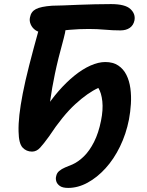

<svg xmlns="http://www.w3.org/2000/svg" viewBox="-20 -732 719 941"><path d="M314 189Q287 189 273.5 179.5Q260 170 256 157Q252 144 255 133Q258 116 270 106Q282 96 299.5 88.5Q317 81 335 74Q364 61 391.5 34Q419 7 441 -36.5Q463 -80 475 -140Q486 -194 481.5 -235.5Q477 -277 462 -301Q411 -278 349.5 -222Q288 -166 220 -63Q194 -27 176.5 -8Q159 11 137 11Q109 11 90.5 -9Q72 -29 71 -87Q70 -124 75 -169Q80 -214 91.5 -273.5Q103 -333 123 -411.5Q143 -490 172 -594Q179 -621 197 -638Q215 -655 239 -655Q284 -655 296.5 -628.5Q309 -602 292 -543Q264 -442 249 -369.5Q234 -297 227 -244.5Q220 -192 213 -150L197 -191Q229 -242 267 -285.5Q305 -329 344.5 -361Q384 -393 423 -410.5Q462 -428 496 -428Q534 -428 559.5 -411Q585 -394 599.5 -365Q614 -336 619 -299Q624 -262 621.5 -222.5Q619 -183 612 -146Q598 -75 568 -13.5Q538 48 497 93Q456 138 409 163.5Q362 189 314 189ZM191 -573Q170 -573 154 -584Q138 -595 130.5 -612.5Q123 -630 127 -647Q132 -675 156 -687.5Q180 -700 235 -704Q258 -704 291.5 -705.5Q325 -707 364.5 -708.5Q404 -710 445 -711Q486 -712 524 -712Q593 -712 619 -688Q645 -664 639 -632Q634 -608 616 -595.5Q598 -583 570 -583Q532 -583 494 -586.5Q456 -590 415 -590Q367 -590 322.5 -586Q278 -582 243.5 -577.5Q209 -573 191 -573Z"/></svg>

Font: Shantell Sans SemiBold
Style: Italic
Weight: 600
Italic angle: -11°
Designer: Stephen Nixon, Anya Danilova, Shantell Martin
Foundry: Arrow Type
Version: Version 1.011;[c5ecc13dd]